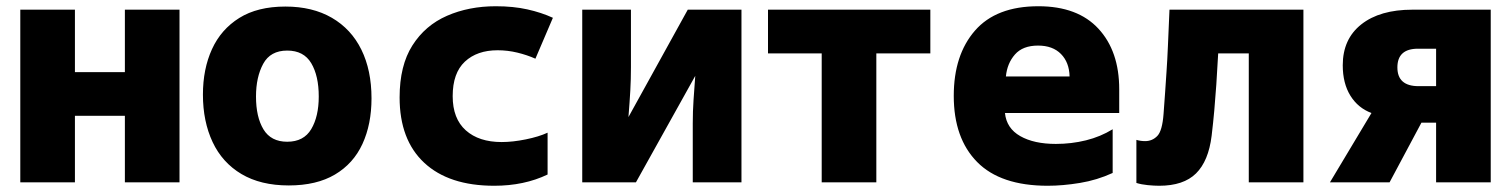

<svg xmlns="http://www.w3.org/2000/svg" viewBox="-20 -584 4840 615"><path d="M45 0V-553H220V-353H380V-553H555V0H380V-213H220V0Z M905 10Q815 10 753.5 -26.5Q692 -63 661 -129Q630 -195 630 -281Q630 -363 659 -426.5Q688 -490 746.5 -526.5Q805 -563 894 -563Q981 -563 1043 -527Q1105 -491 1137.5 -425Q1170 -359 1170 -269Q1170 -186 1141 -123Q1112 -60 1053 -25Q994 10 905 10ZM900 -130Q953 -130 977 -170.5Q1001 -211 1001 -275Q1001 -341 977 -381.5Q953 -422 900 -422Q846 -422 823 -379.5Q800 -337 800 -275Q800 -209 824 -169.5Q848 -130 900 -130Z M1563 11Q1418 11 1339 -62.5Q1260 -136 1260 -272Q1260 -374 1301 -438.5Q1342 -503 1412 -533.5Q1482 -564 1568 -564Q1624 -564 1669 -554Q1714 -544 1751 -527L1695 -396Q1668 -408 1637 -415.5Q1606 -423 1574 -423Q1508 -423 1469 -386.5Q1430 -350 1430 -276Q1430 -204 1472 -166.5Q1514 -129 1587 -129Q1622 -129 1664 -137.5Q1706 -146 1734 -159V-25Q1659 11 1563 11Z M1845 0V-553H2001V-369Q2001 -330 1999 -294.5Q1997 -259 1993 -209L2183 -553H2355V0H2199V-189Q2199 -227 2201.5 -264Q2204 -301 2207 -341L2017 0Z M2612 0V-413H2440V-553H2960V-413H2787V0Z M3336 11Q3185 11 3110 -65Q3035 -141 3035 -277Q3035 -408 3103 -486Q3171 -564 3306 -564Q3432 -564 3498.5 -492Q3565 -420 3565 -298V-222H3199Q3204 -173 3248 -148Q3292 -123 3362 -123Q3412 -123 3458.5 -134.5Q3505 -146 3544 -170V-30Q3494 -7 3439 2Q3384 11 3336 11ZM3202 -339H3406Q3405 -384 3378.5 -411Q3352 -438 3305 -438Q3256 -438 3231 -409.5Q3206 -381 3202 -339Z M3693 11Q3677 11 3656.5 9Q3636 7 3620 2V-136Q3633 -132 3648 -132Q3671 -132 3687 -148.5Q3703 -165 3707 -219Q3710 -257 3712 -288Q3714 -319 3716.5 -354.5Q3719 -390 3721 -437Q3723 -484 3726 -553H4155V0H3980V-413H3882Q3879 -357 3876 -313Q3873 -269 3869.5 -230Q3866 -191 3861 -149Q3851 -68 3811 -28.5Q3771 11 3693 11Z M4240 0 4373 -222Q4330 -238 4305.5 -277.5Q4281 -317 4281 -375Q4281 -459 4340.5 -506Q4400 -553 4504 -553H4755V0H4580V-191H4533L4431 0ZM4524 -308H4580V-428H4522Q4456 -428 4456 -368Q4456 -308 4524 -308Z"/></svg>

Font: Noto Sans Mono Black
Style: Regular
Weight: 900
Designer: Monotype Design Team
Foundry: Monotype Imaging Inc.
Version: Version 2.014